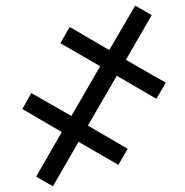

<svg xmlns="http://www.w3.org/2000/svg" viewBox="-20 -649 648 671"><path d="M165 2 106.4 -31.7 195.8 -187.5 58.1 -268.1 89.4 -323.7 229.5 -243.7 330.1 -417.5 190.9 -498 223.6 -554.7 361.8 -474.1 452.6 -629.4 510.3 -596.2 419.9 -439.9 559.6 -359.9 526.4 -303.7 388.2 -384.3 287.1 -210 426.3 -128.9 393.6 -72.8 254.4 -153.3Z"/></svg>

Font: Open Sans
Style: Italic
Weight: 400
Italic angle: -12°
Designer: Monotype Design Team
Foundry: Monotype Imaging Inc.
Version: Version 3.000; ttfautohint (v1.8.4)